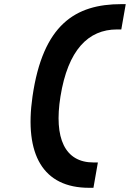

<svg xmlns="http://www.w3.org/2000/svg" viewBox="-20 -811 628 929"><path d="M588.4 -791H567.4C344.2 -791 187.5 -691.9 137.2 -343.8C96.7 -63 188 97.7 411.1 97.7H432.1L453.6 -24.9H432.6C293.9 -24.9 240.2 -141.6 272.5 -343.8C308.6 -569.3 407.2 -668.5 545.9 -668.5H566.9Z"/></svg>

Font: Cascadia Code NF
Style: Bold Italic
Weight: 700
Italic angle: -10°
Monospace: yes
Designer: Aaron Bell
Foundry: Saja Typeworks
Version: Version 2404.023